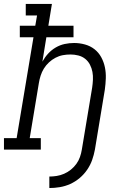

<svg xmlns="http://www.w3.org/2000/svg" viewBox="-33 -755 653 969"><path d="M216 194V136Q234 136 253 133Q272 130 290.5 122Q309 114 325 101Q341 88 352.5 72Q364 56 370.5 37.5Q377 19 380 0Q393 -78 406 -156Q419 -234 432 -312Q435 -332 436 -352.5Q437 -373 433.5 -392Q430 -411 421 -428.5Q412 -446 397 -458Q382 -470 362.5 -475Q343 -480 323 -480Q323 -480 323 -480Q323 -480 323 -480Q303 -480 284 -476.5Q265 -473 247 -463.5Q229 -454 214 -440Q199 -426 188.5 -409Q178 -392 172 -373Q166 -354 163 -335L117 -58H173V0H-13V-58H51L136 -567H67V-625H145L154 -677H97V-735H229L211 -625H338V-567H201L181 -444Q193 -466 210 -484.5Q227 -503 248.5 -515.5Q270 -528 293.5 -533Q317 -538 341 -538Q369 -538 396 -530.5Q423 -523 444 -506.5Q465 -490 478 -466Q491 -442 496.5 -415Q502 -388 501 -359.5Q500 -331 496 -302L446 0Q441 27 432 52.5Q423 78 407 101.5Q391 125 369 143.5Q347 162 321.5 173.5Q296 185 269 189.5Q242 194 216 194Z"/></svg>

Font: Iosevka Slab LtExObl
Style: Regular
Weight: 300
Width: 7
Italic angle: -9°
Monospace: yes
Designer: Belleve Invis
Foundry: Belleve Invis
Version: Version 11.1.0; ttfautohint (v1.8.3)